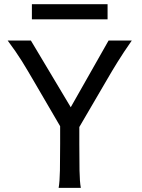

<svg xmlns="http://www.w3.org/2000/svg" viewBox="-20 -909 685 929"><path d="M141.6 -520Q127.4 -543.9 114 -566.9Q100.6 -589.8 85.9 -613.3Q71.3 -636.7 54.4 -661.1Q37.6 -685.5 17.1 -712.9H129.4L322.3 -390.1L505.4 -712.9H617.7Q596.2 -682.1 579.6 -657Q563 -631.8 549.1 -609.4Q535.2 -586.9 522.2 -565.4Q509.3 -543.9 495.6 -520L363.8 -294.4V-212.4Q363.8 -140.1 364.7 -84.7Q365.7 -29.3 371.1 0H263.7Q269 -29.3 270 -84.7Q271 -140.1 271 -212.4V-298.3ZM134.3 -888.7H500.5V-815.4H134.3Z"/></svg>

Font: Andika DR AuSIL
Style: Regular
Weight: 400
Designer: Annie Olsen & Victor Gaultney
Foundry: SIL International
Version: Version 0.003